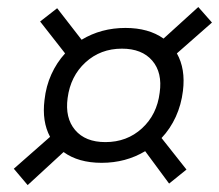

<svg xmlns="http://www.w3.org/2000/svg" viewBox="-20 -618 634 556"><path d="M274.4 -146.5Q207 -146.5 164.1 -177.7L60.1 -82L20 -129.4L125 -221.7Q101.1 -266.1 108.9 -328.6Q113.3 -368.7 128.7 -402.6Q144 -436.5 168.5 -463.4L96.2 -555.7L145.5 -594.2L216.3 -502.9Q272.9 -537.1 343.3 -537.1Q410.2 -537.1 453.6 -506.3L554.2 -597.7L593.8 -552.7L492.2 -463.4Q517.6 -418.5 509.8 -355Q504.9 -314.5 489 -279.8Q473.1 -245.1 447.8 -218.3L520 -127L469.7 -86.4L400.4 -180.2Q344.2 -146.5 274.4 -146.5ZM285.2 -206.5Q347.7 -206.5 391.1 -246.3Q434.6 -286.1 442.4 -349.6Q450.7 -407.7 420.9 -442.4Q391.1 -477.1 333 -477.1Q271 -477.1 227.5 -437.3Q184.1 -397.5 175.8 -334Q168 -276.4 197.5 -241.5Q227.1 -206.5 285.2 -206.5Z"/></svg>

Font: Cascadia Code PL Light
Style: Italic
Weight: 300
Italic angle: -10°
Monospace: yes
Designer: Aaron Bell
Foundry: Saja Typeworks
Version: Version 2404.023; ttfautohint (v1.8.4)